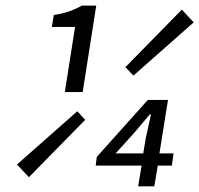

<svg xmlns="http://www.w3.org/2000/svg" viewBox="-20 -658 704 678"><path d="M209 -333 245.1 -563H163.1L169.9 -605Q226.1 -613.3 269 -638.2H319.8L272 -333ZM451.2 -391.1 422.9 -420.9 622.1 -624 664.1 -579.1ZM467.8 0 480 -73.2H317.9L321.8 -104L502 -305.2H573.2L543 -116.2H592.8L586.9 -73.2H537.1L524.9 0ZM82 -32.2 40 -77.1 252.9 -265.1 280.8 -234.9ZM388.2 -116.2H485.8L495.1 -171.9L513.2 -253.9H508.8L454.1 -189Z"/></svg>

Font: Office Code Pro D Italic
Style: Regular
Weight: 400
Italic angle: -9°
Designer: Nathan Rutzky & Paul D. Hunt
Foundry: Adobe Systems Incorporated
Version: Version 1.004;PS 001.004;hotconv 1.0.70;makeotf.lib2.5.58329